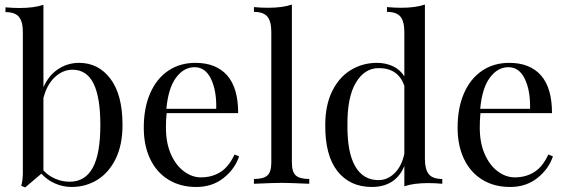

<svg xmlns="http://www.w3.org/2000/svg" viewBox="-20 -804 2482 840"><path d="M516 -257Q516 -170 486 -109Q456 -48 405.5 -17Q355 14 293 14Q256 14 221.5 -1Q187 -16 161 -44L90 16L73 9Q80 -16 80 -49V-663Q80 -709 63 -730Q46 -751 4 -751V-772Q36 -769 66 -769Q129 -769 170 -783V-422Q192 -473 233.5 -501Q275 -529 326 -529Q411 -529 463.5 -459Q516 -389 516 -257ZM419 -257Q419 -379 389 -439Q359 -499 297 -499Q255 -499 220 -466.5Q185 -434 170 -375V-58Q193 -34 223 -21.5Q253 -9 285 -9Q352 -9 385.5 -69.5Q419 -130 419 -257Z M1026 -120Q1008 -65 958.5 -25.5Q909 14 839 14Q768 14 716 -18.5Q664 -51 636.5 -109.5Q609 -168 609 -245Q609 -332 637 -396Q665 -460 716 -494.5Q767 -529 835 -529Q925 -529 973.5 -474.5Q1022 -420 1022 -309H709Q706 -281 706 -245Q706 -179 727.5 -130Q749 -81 784.5 -54.5Q820 -28 859 -28Q907 -28 944 -51Q981 -74 1006 -128ZM708 -328H926Q928 -406 903.5 -458Q879 -510 831 -510Q784 -510 750 -464Q716 -418 708 -328Z M1257 -93Q1257 -52 1274 -36.5Q1291 -21 1333 -21V0Q1241 -4 1212 -4Q1183 -4 1091 0V-21Q1133 -21 1150 -36.5Q1167 -52 1167 -93V-664Q1167 -710 1150 -731Q1133 -752 1091 -752V-773Q1122 -770 1153 -770Q1216 -770 1257 -784Z M1915 -21V0Q1884 -3 1853 -3Q1790 -3 1749 11V-78Q1731 -33 1695 -9.5Q1659 14 1607 14Q1511 14 1456.5 -55Q1402 -124 1403 -257Q1403 -344 1433.5 -405.5Q1464 -467 1515.5 -498Q1567 -529 1629 -529Q1667 -529 1698.5 -514.5Q1730 -500 1749 -470V-664Q1749 -710 1732 -731Q1715 -752 1673 -752V-773Q1705 -770 1735 -770Q1798 -770 1839 -784V-109Q1839 -63 1856 -42Q1873 -21 1915 -21ZM1749 -131V-429Q1722 -506 1637 -506Q1575 -506 1537 -442.5Q1499 -379 1500 -257Q1499 -137 1534 -76.5Q1569 -16 1636 -16Q1675 -16 1706 -46Q1737 -76 1749 -131Z M2399 -120Q2381 -65 2331.5 -25.5Q2282 14 2212 14Q2141 14 2089 -18.5Q2037 -51 2009.5 -109.5Q1982 -168 1982 -245Q1982 -332 2010 -396Q2038 -460 2089 -494.5Q2140 -529 2208 -529Q2298 -529 2346.5 -474.5Q2395 -420 2395 -309H2082Q2079 -281 2079 -245Q2079 -179 2100.5 -130Q2122 -81 2157.5 -54.5Q2193 -28 2232 -28Q2280 -28 2317 -51Q2354 -74 2379 -128ZM2081 -328H2299Q2301 -406 2276.5 -458Q2252 -510 2204 -510Q2157 -510 2123 -464Q2089 -418 2081 -328Z"/></svg>

Font: Myanmar April Display
Style: Regular
Weight: 400
Designer: Khon Soe Zaw Thu
Foundry: Myanmar OS
Version: Version 2.50 April 12, 2019